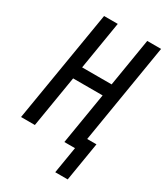

<svg xmlns="http://www.w3.org/2000/svg" viewBox="-221 -827 945 1094"><g transform="rotate(30 251.5 -280.0)"><path d="M332 175 361 0H291L347 -339H153L97 0H6L128 -735H218L166 -419H360L412 -735H503L395 -80H456L414 175Z"/></g></svg>

Font: Iosevka SS04 Medium
Style: Italic
Weight: 500
Italic angle: -9°
Monospace: yes
Designer: Belleve Invis
Foundry: Belleve Invis
Version: Version 19.0.0; ttfautohint (v1.8.4)